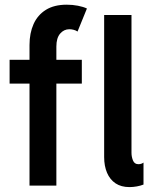

<svg xmlns="http://www.w3.org/2000/svg" viewBox="-20 -783 653 810"><path d="M526.4 6.3Q491.2 6.3 467.5 -9.5Q443.8 -25.4 431.6 -54Q419.4 -82.5 419.4 -120.6V-719.7H534.7V-138.7Q534.7 -121.6 541 -106Q547.4 -90.3 564 -90.3Q571.3 -90.3 576.9 -92.5Q582.5 -94.7 585.4 -97.2V-4.4Q573.2 0.5 557.4 3.4Q541.5 6.3 526.4 6.3ZM20.5 -430.2V-530.8H325.2V-430.2ZM104.5 0V-593.3Q104.5 -643.1 121.6 -681.4Q138.7 -719.7 173.6 -741.5Q208.5 -763.2 261.7 -763.2Q286.1 -763.2 308.8 -758.8Q331.5 -754.4 346.7 -747.1L307.1 -649.9Q299.3 -655.3 289.8 -657.5Q280.3 -659.7 272.9 -659.7Q249.5 -659.7 233.6 -641.1Q217.8 -622.6 217.8 -586.4V0Z"/></svg>

Font: Reddit Sans Condensed SemiBold
Style: Regular
Weight: 600
Designer: Stephen Hutchings
Foundry: Reddit
Version: Version 1.014